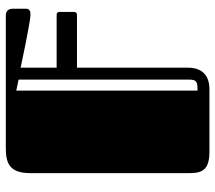

<svg xmlns="http://www.w3.org/2000/svg" viewBox="-60 -681 741 661"><g transform="rotate(-90 310.5 -350.5)"><path d="M408 -456H590C596 -456 600 -459 600 -467V-516C600 -522 597 -526 590 -526H408V-650C408 -650 566 -616 591 -616C602 -616 611 -619 611 -632V-677C611 -692 603 -701 587 -701H134C81 -701 45 -691 45 -616V-68C45 -23 58 0 119 0H334C397 0 408 -44 408 -73ZM367 -72C367 -43 360 -41 329 -41V-665L367 -657Z"/></g></svg>

Font: Fascinate Inline
Style: Regular
Weight: 900
Designer: Astigmatic (AOETI)
Foundry: Astigmatic (AOETI)
Version: Version 1.000